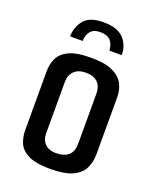

<svg xmlns="http://www.w3.org/2000/svg" viewBox="-122 -699 628 776"><g transform="rotate(20 192.0 -311.5)"><path d="M189 -627Q249 -627 276 -598.5Q303 -570 303 -527H250Q249 -552 235.5 -568.5Q222 -585 190 -585Q161 -585 148 -568Q135 -551 135 -527H81Q81 -566 105 -596.5Q129 -627 189 -627ZM188 4Q126 4 94 -12Q62 -28 51 -53.5Q40 -79 40 -109V-362Q40 -392 51.5 -417.5Q63 -443 95.5 -459Q128 -475 192 -475Q251 -475 284 -459.5Q317 -444 330.5 -418.5Q344 -393 344 -363V-116Q344 -82 330.5 -54.5Q317 -27 283 -11.5Q249 4 188 4ZM187 -64Q260 -64 260 -130V-348Q260 -376 243 -393.5Q226 -411 192 -411Q159 -411 141.5 -393.5Q124 -376 124 -348V-125Q124 -97 141 -80.5Q158 -64 187 -64Z"/></g></svg>

Font: Smooch Sans SemiBold
Style: Bold
Weight: 600
Designer: Robert E. Leuschke
Foundry: Robert E. Leuschke
Version: Version 1.010; ttfautohint (v1.8.3)